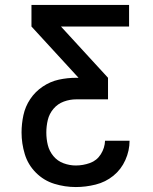

<svg xmlns="http://www.w3.org/2000/svg" viewBox="-20 -755 616 775"><path d="M286 0Q326 0 366 -10Q406 -20 437.5 -45.5Q469 -71 486 -109Q503 -147 503 -187H404Q403 -158 387 -132.5Q371 -107 343 -97Q315 -87 286 -87Q261 -87 236.5 -96Q212 -105 195.5 -125Q179 -145 173 -169.5Q167 -194 167 -220Q167 -246 173 -271Q179 -296 196 -316Q213 -336 237.5 -345Q262 -354 288 -354H416V-441L226 -648H501V-735H107V-648L297 -441H288Q252 -441 217.5 -433.5Q183 -426 152.5 -405.5Q122 -385 102 -355Q82 -325 74.5 -290Q67 -255 67 -220Q67 -176 80 -133Q93 -90 125 -58Q157 -26 199.5 -13Q242 0 286 0Z"/></svg>

Font: Iosevka Sparkle Medium
Style: Regular
Weight: 500
Designer: Belleve Invis
Foundry: Belleve Invis
Version: Version 4.5.0; ttfautohint (v1.8.3)